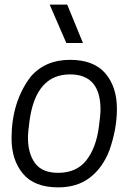

<svg xmlns="http://www.w3.org/2000/svg" viewBox="-20 -800 584 831"><path d="M339 -614H267L195 -780H271ZM232 -52Q311 -52 353.5 -106Q396 -160 408 -251Q415 -303 415 -326Q415 -478 283 -478Q136 -478 108 -279Q101 -227 101 -204Q101 -136 131.5 -94Q162 -52 232 -52ZM232 11Q129 11 79.5 -48Q30 -107 30 -201Q30 -358 112 -467Q175 -541 283 -541Q386 -541 436 -482.5Q486 -424 486 -329Q486 -241 453 -148Q423 -72 368 -30.5Q313 11 232 11Z"/></svg>

Font: Tanohe Sans
Style: Italic
Weight: 400
Designer: Village Type and Design LLC & Cristiano Sobral
Foundry: Cooper Hewitt Smithsonian Design Museum
Version: Version 1.00;September 29, 2021;FontCreator 13.0.0.2655 64-b